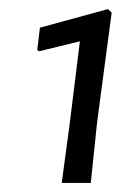

<svg xmlns="http://www.w3.org/2000/svg" viewBox="-20 -726 297 423"><path d="M218 -706 226 -698 194 -457 180 -323H116L133 -449L156 -635L66 -613L62 -616L68 -665Z"/></svg>

Font: Alegreya Sans
Style: Italic
Weight: 400
Italic angle: -7°
Designer: Juan Pablo del Peral
Foundry: Huerta Tipografica
Version: Version 2.007